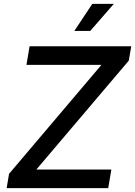

<svg xmlns="http://www.w3.org/2000/svg" viewBox="-20 -965 693 985"><path d="M14.2 0 26.4 -73.2 500.5 -632.3H115.7L131.8 -727.5H653.3L640.6 -653.8L166.5 -95.2H551.3L535.2 0ZM361.3 -806.2 453.6 -945.3H564L442.9 -806.2Z"/></svg>

Font: Inter 17pt Medium
Style: Italic
Weight: 500
Italic angle: -9.3988°
Version: Version 4.001;git-66647c0bb